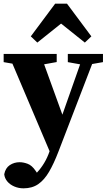

<svg xmlns="http://www.w3.org/2000/svg" viewBox="-22 -773 576 1030"><path d="M104 237.3Q77.6 237.3 54.5 227.3Q31.4 217.4 17.1 200.2Q2.8 182.9 0.7 161.8Q7.1 128.4 30.5 112.8Q53.9 97.2 83.3 97.2Q103.3 97.2 126.3 105.7Q149.3 114.2 169.3 143.7L200.3 189.2L162.7 206.5L132.2 189.2Q156 174.3 177 152Q197.9 129.8 215.2 101Q232.5 72.3 243.8 38.7L270.4 -37L274.1 -48.3L362 -298L427.4 -483.5H493L291.3 40.9Q266.8 104.8 241.3 148.4Q215.9 192 183.3 214.7Q150.7 237.3 104 237.3ZM254.5 62.9 22.6 -483.5H194.6L321.7 -132.9L328.7 -112.2ZM-2.4 -439.7V-483.5H282.2V-440.1L192.5 -424H88.3ZM341.8 -439.7V-483.5H530.4V-439.7L444.5 -424.7H425.2ZM433.1 -544.6 258 -684.5H353.3L178.2 -544.6L143.2 -577.9L273.8 -753.2H337.5L468.1 -577.9Z"/></svg>

Font: Source Serif 4 Variable
Style: Regular
Weight: 400
Designer: Frank Grießhammer
Foundry: Adobe
Version: Version 4.005;hotconv 1.1.0;makeotfexe 2.6.0